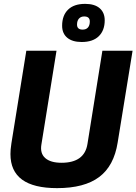

<svg xmlns="http://www.w3.org/2000/svg" viewBox="-20 -962 705 992"><path d="M275 10Q154 10 94 -34Q34 -78 34 -166Q34 -177 35 -190Q36 -203 39 -222L116 -700H272L194 -216Q186 -170 213.5 -145.5Q241 -121 298 -121Q417 -121 432 -219L509 -700H665L588 -226Q569 -105 492.5 -47.5Q416 10 275 10ZM402 -745Q354 -745 327.5 -767Q301 -789 301 -829Q301 -882 331.5 -912Q362 -942 420 -942Q469 -942 495 -919.5Q521 -897 521 -857Q521 -805 490.5 -775Q460 -745 402 -745ZM407 -809Q425 -809 434.5 -820Q444 -831 444 -851Q444 -877 415 -877Q398 -877 388 -866Q378 -855 378 -835Q378 -809 407 -809Z"/></svg>

Font: Georama ExtraCondensed Thin
Style: Bold Italic
Weight: 700
Italic angle: -9°
Version: Version 1.001